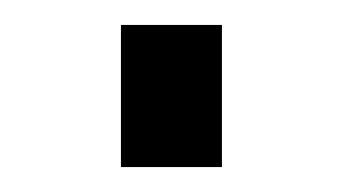

<svg xmlns="http://www.w3.org/2000/svg" viewBox="-20 -379 288 154"><path d="M77 -245V-359H158V-245Z"/></svg>

Font: TitilliumText22L Rg
Style: Regular
Weight: 400
Designer: Campivisivi
Foundry: Campivisivi
Version: 1.000